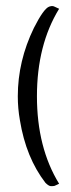

<svg xmlns="http://www.w3.org/2000/svg" viewBox="-20 -553 240 645"><path d="M39.8 -229.6Q39.8 -348 93.9 -459.2Q126.5 -523.5 144.9 -530.6Q151 -532.7 155.1 -532.7Q159.2 -532.7 163.3 -530.6L178.6 -523.5Q104.1 -402 104.1 -229.6Q104.1 -57.1 178.6 64.3L163.3 71.4Q159.2 72.4 151.5 72.4Q143.9 72.4 132.7 61.2Q67.3 -23.5 46.9 -149Q39.8 -188.8 39.8 -229.6Z"/></svg>

Font: Suravaram
Style: Regular
Weight: 400
Designer: Purushoth Kumar Guthula
Foundry: SiliconAndhra, USA.
Version: Version 1.0.4; ttfautohint (v1.2.42-39fb)